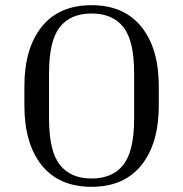

<svg xmlns="http://www.w3.org/2000/svg" viewBox="-20 -710 706 740"><path d="M592 -378V-303Q592 -157 525 -73.5Q458 10 333 10Q207 10 140.5 -73.5Q74 -157 74 -303V-378Q74 -523 140.5 -606.5Q207 -690 333 -690Q458 -690 525 -606.5Q592 -523 592 -378ZM497 -428Q497 -553 455.5 -605.5Q414 -658 333 -658Q252 -658 210.5 -605.5Q169 -553 169 -428V-253Q169 -128 210.5 -75Q252 -22 333 -22Q414 -22 455.5 -75Q497 -128 497 -253Z"/></svg>

Font: Inria Serif
Style: Regular
Weight: 400
Designer: Black Foundry Team
Foundry: Black Foundry
Version: Version 1.000; ttfautohint (v1.8.3)